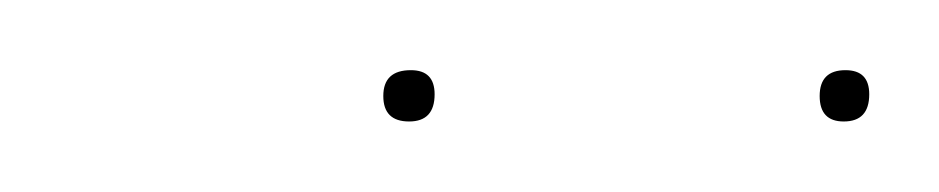

<svg xmlns="http://www.w3.org/2000/svg" viewBox="-20 -713 269 55"><path d="M97.7 -692.9Q104.5 -692.9 104.5 -686Q104.5 -678.2 97.2 -678.2Q89.8 -678.2 89.8 -685.5Q89.8 -692.9 97.7 -692.9ZM221.7 -678.2Q214.8 -678.2 214.8 -685.5Q214.8 -692.9 222.2 -692.9Q229 -692.9 229 -686Q229 -678.2 221.7 -678.2Z"/></svg>

Font: Fira Sans Compressed Four
Style: Italic
Weight: 100
Width: 3
Italic angle: -8°
Designer: Carrois Corporate & Edenspiekermann AG
Foundry: Carrois Corporate GbR & Edenspiekermann AG
Version: Version 4.203;PS 004.203;hotconv 1.0.88;makeotf.lib2.5.64775